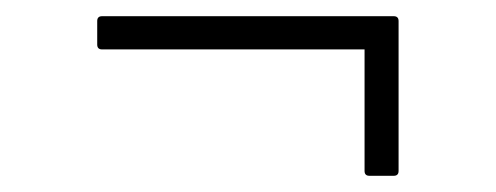

<svg xmlns="http://www.w3.org/2000/svg" viewBox="-20 -341 612 237"><path d="M436 -124Q430 -124 430 -130V-280H106Q100 -280 100 -286V-315Q100 -321 106 -321H466Q472 -321 472 -315V-130Q472 -124 466 -124Z"/></svg>

Font: Sofia Sans Semi Condensed Light
Style: Regular
Weight: 300
Designer: Botio Nikoltchev, Ani Petrova
Foundry: lettersoup
Version: Version 4.100; ttfautohint (v1.8.4.7-5d5b)